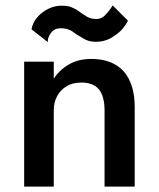

<svg xmlns="http://www.w3.org/2000/svg" viewBox="-20 -687 585 707"><path d="M178 0V-460H69V0ZM365 -280V0H476V-293Q476 -378 435 -425Q393 -470 316 -470Q263 -470 226 -445Q187 -420 166 -376Q144 -333 144 -278L178 -280Q178 -312 191 -334Q203 -356 226 -370Q248 -383 280 -383Q324 -383 345 -357Q365 -331 365 -280ZM96 -579 156 -532Q156 -545 160 -552Q164 -563 175 -574Q186 -583 205 -583Q229 -583 247 -571Q262 -559 286 -546Q305 -533 333 -533Q361 -533 385 -545Q410 -559 426 -575Q444 -595 451 -611L395 -667Q381 -645 366 -630Q353 -617 335 -617Q315 -617 301 -625Q277 -640 275 -642Q261 -653 246 -659Q233 -666 206 -666Q180 -666 157 -654Q133 -642 117 -623Q100 -603 96 -579Z"/></svg>

Font: NM-font
Style: Medium
Weight: 500
Designer: ""
Foundry: ""
Version: ""